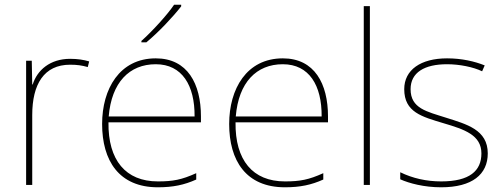

<svg xmlns="http://www.w3.org/2000/svg" viewBox="-20 -786 2140 816"><path d="M278 -536C193 -536 138 -488 119 -427H117L115 -528H91V0H117V-297C117 -428 167 -511 278 -511C308 -511 328 -508 353 -501L359 -525C335 -532 310 -536 278 -536Z M750 -759V-766H720C691 -723 626 -652 581 -612V-606H602C655 -650 715 -714 750 -759ZM642 -538C488 -538 414 -408 414 -259C414 -104 485 10 651 10C715 10 763 0 814 -23V-50C752 -22 715 -15 651 -15C514 -15 439 -105 441 -266H834V-291C834 -430 777 -538 642 -538ZM642 -513C754 -513 808 -423 807 -291H442C454 -436 530 -513 642 -513Z M1182 -538C1028 -538 954 -408 954 -259C954 -104 1025 10 1191 10C1255 10 1303 0 1354 -23V-50C1292 -22 1255 -15 1191 -15C1054 -15 979 -105 981 -266H1374V-291C1374 -430 1317 -538 1182 -538ZM1182 -513C1294 -513 1348 -423 1347 -291H982C994 -436 1070 -513 1182 -513Z M1552 0V-760H1526V0Z M2053 -134C2053 -235 1963 -258 1875 -286C1794 -312 1725 -325 1725 -407C1725 -478 1784 -513 1880 -513C1933 -513 1992 -501 2029 -483L2040 -508C1998 -525 1943 -538 1880 -538C1768 -538 1698 -489 1698 -407C1698 -309 1773 -290 1866 -262C1954 -236 2026 -212 2026 -134C2026 -60 1976 -15 1855 -15C1793 -15 1734 -28 1681 -54V-24C1719 -7 1782 10 1855 10C1987 10 2053 -45 2053 -134Z"/></svg>

Font: Noto Sans Gurmukhi Thin
Style: Regular
Weight: 100
Designer: Jelle Bosma - Monotype Design Team
Foundry: Monotype Imaging Inc.
Version: Version 2.004